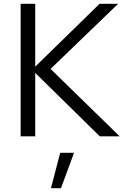

<svg xmlns="http://www.w3.org/2000/svg" viewBox="-20 -720 652 1014"><path d="M89 0V-700H166V-368L506 -700H604L247 -356L612 0H507L166 -335V0ZM249 274 298 87H371L302 274Z"/></svg>

Font: Red Hat Text VF
Style: Regular
Weight: 300
Designer: Pentagram, MCKL
Foundry: Pentagram, MCKL
Version: Version 1.023